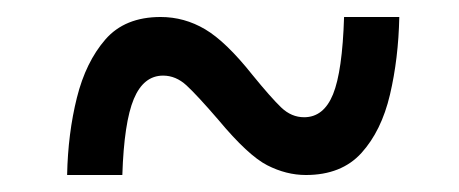

<svg xmlns="http://www.w3.org/2000/svg" viewBox="-20 -479 540 226"><path d="M59 -273Q60 -322 70.5 -364Q81 -406 104 -432.5Q127 -459 169 -459Q197 -459 221.5 -444.5Q246 -430 277 -391Q299 -364 311 -352.5Q323 -341 338 -341Q361 -341 372 -368Q383 -395 385 -459H450Q449 -410 439 -367.5Q429 -325 405.5 -299Q382 -273 340 -273Q317 -273 294.5 -284.5Q272 -296 237 -338Q212 -367 199.5 -378.5Q187 -390 172 -390Q149 -390 137.5 -362.5Q126 -335 124 -273Z"/></svg>

Font: Noto Sans Mono ExtraCondensed
Style: Bold
Weight: 700
Width: 2
Designer: Monotype Design Team
Foundry: Monotype Imaging Inc.
Version: Version 2.014